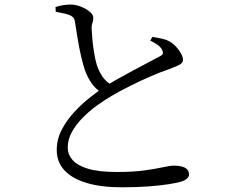

<svg xmlns="http://www.w3.org/2000/svg" viewBox="-20 -782 1040 829"><path d="M505.5 26.7Q417.9 26.7 355.2 8.3Q292.5 -10.2 258.7 -46.1Q225 -82.1 225 -134.3Q225 -181.4 247.5 -223.7Q270 -266 303.7 -301.5Q337.3 -337.1 371 -363.1Q404.7 -389.2 426.1 -403.9Q453.3 -421.6 488.4 -441.3Q523.5 -461 558.4 -479.6Q593.3 -498.1 622 -513.3Q650.8 -528.5 666.9 -537.1Q679.7 -542.9 682.3 -549.1Q685 -555.3 680.4 -565.3Q674.1 -579.3 659.5 -589.1Q645 -598.9 628.9 -606.6L637.8 -622.7Q658.3 -619.5 677.2 -615.5Q696.1 -611.6 709.2 -604.5Q727.3 -594.7 741 -579.5Q754.8 -564.2 762.5 -549.5Q770.2 -534.7 770.2 -524.2Q770.2 -509.9 753 -501.4Q735.9 -493 705.6 -481.8Q674.6 -471.4 630.4 -452.3Q586.3 -433.2 541.6 -410.8Q496.9 -388.5 462.2 -368.1Q432.7 -351 399.5 -327Q366.2 -303.1 337.4 -274Q308.6 -245 290.5 -212.4Q272.4 -179.8 272.4 -144.8Q272.4 -115.6 293 -91.5Q313.6 -67.5 359.9 -53.5Q406.3 -39.4 484.4 -39.4Q555.5 -39.4 604.7 -46.4Q653.8 -53.3 684.5 -60.1Q715.3 -66.9 729.7 -66.9Q747.5 -66.9 762.7 -63.6Q777.9 -60.2 787 -51.7Q796.1 -43.2 796.1 -28.5Q796.1 -18.2 785.9 -9.8Q775.6 -1.5 759.7 3Q741.7 8 707.9 13.4Q674.1 18.7 623.6 22.7Q573.1 26.7 505.5 26.7ZM419.5 -381.9Q392.5 -397.5 375 -423.3Q357.6 -449.1 347.5 -476.4Q338.7 -502.4 330.6 -537Q322.5 -571.6 316.1 -610.2Q309.7 -648.8 304.1 -684.7Q302.7 -697.6 297.1 -705.2Q291.4 -712.7 276.4 -718.4Q263.9 -722.7 248 -725.7Q232.1 -728.8 220.6 -731.1L219.8 -751.8Q239.8 -757.6 254.3 -760Q268.8 -762.3 283.6 -762.3Q307 -762.3 329.6 -753.2Q352.2 -744 367.4 -731.3Q382.6 -718.6 382.6 -706.7Q383.3 -693.8 379.2 -683.2Q375 -672.6 375.8 -655Q376.6 -635.7 379.2 -608.1Q381.9 -580.5 386.7 -552.1Q391.5 -523.6 397.5 -503.3Q406.9 -473.9 422.8 -450.7Q438.8 -427.4 466.3 -412.3Z"/></svg>

Font: Noto Serif HK ExtraLight
Style: Regular
Weight: 200
Designer: Ryoko NISHIZUKA 西塚涼子 (kana & ideographs); Frank Grießhammer (Latin, Greek & Cyrillic); Wenlong ZHANG 张文龙 (bopomofo); San
Foundry: Adobe
Version: Version 2.002-H1;hotconv 1.1.0;makeotfexe 2.6.0